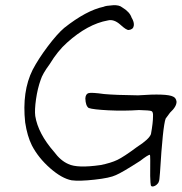

<svg xmlns="http://www.w3.org/2000/svg" viewBox="-20 -672 690 726"><path d="M372.1 -646.5Q378.9 -650.4 408.2 -652.3Q430.7 -653.3 441.4 -644.5Q470.7 -627 477.5 -605.5Q488.3 -587.9 485.8 -574.2Q483.4 -560.5 466.8 -558.6Q458 -557.6 434.6 -579.1Q410.2 -600.6 387.7 -594.7Q311.5 -581.1 233.4 -510.7Q198.2 -479.5 168 -429.7Q140.6 -392.6 133.8 -370.1Q122.1 -337.9 116.2 -296.9Q110.4 -255.9 113.3 -233.4Q124 -167 184.6 -97.7Q209 -64.5 238.3 -51.8Q272.5 -35.2 360.4 -47.9Q399.4 -55.7 423.8 -67.4Q448.2 -79.1 498 -116.2Q543.9 -145.5 550.8 -165Q558.6 -208 558.6 -232.4Q559.6 -249 552.7 -252Q545.9 -254.9 505.9 -255.9Q448.2 -252 390.1 -254.9Q332 -257.8 315.4 -263.7Q303.7 -271.5 302.7 -299.8Q303.7 -316.4 314.5 -319.8Q325.2 -323.2 374 -316.4Q416 -312.5 502 -311.5Q610.4 -319.3 634.8 -306.6Q645.5 -301.8 647.5 -288.1Q648.4 -269.5 623 -246.1L606.4 -223.6Q595.7 -195.3 585 -19.5Q583 12.7 580.1 15.6Q579.1 20.5 572.3 26.4Q565.4 32.2 557.6 33.2Q551.8 33.2 550.3 28.8Q548.8 24.4 547.9 -6.8Q548.8 -86.9 546.9 -86.9Q540 -86.9 509.8 -63.5Q441.4 -19.5 418 -9.8Q395.5 1 337.9 7.3Q280.3 13.7 251 9.8Q213.9 2.9 169.4 -36.1Q125 -75.2 100.6 -122.1Q83 -157.2 75.2 -209Q62.5 -326.2 103.5 -408.2Q125 -449.2 160.6 -496.6Q196.3 -543.9 222.7 -566.4Q306.6 -632.8 372.1 -646.5Z"/></svg>

Font: JasonHandwriting1
Style: Regular
Weight: 400
Version: Version 1.48.20